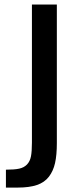

<svg xmlns="http://www.w3.org/2000/svg" viewBox="-20 -830 341 869"><path d="M6.8 19V-62Q45.4 -62 66.9 -66.7Q88.4 -71.3 102.1 -85.4Q115.7 -99.6 120.1 -122.1Q124.5 -144.5 124.5 -184.6V-809.6H237.3V-182.6Q237.3 -128.4 229.2 -92.3Q221.2 -56.2 201.4 -30.3Q181.6 -4.4 147.2 7.3Q112.8 19 60.5 19Z"/></svg>

Font: Oswald Regular
Style: Regular
Weight: 400
Designer: Vernon Adams
Foundry: Vernon Adams
Version: 3.0; ttfautohint (v0.95) -l 8 -r 50 -G 200 -x 0 -w "G" -W -c